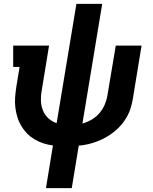

<svg xmlns="http://www.w3.org/2000/svg" viewBox="-20 -755 790 990"><path d="M217 215 253 -5Q228 -8 203.5 -16Q179 -24 157.5 -37Q136 -50 119 -67.5Q102 -85 89.5 -106Q77 -127 69.5 -151.5Q62 -176 59 -201.5Q56 -227 58 -253.5Q60 -280 64 -306L81 -410H48V-520H233L195 -288Q190 -262 191 -235.5Q192 -209 201.5 -185.5Q211 -162 229.5 -145Q248 -128 272 -120L374 -735H507L405 -118Q430 -125 453 -138.5Q476 -152 493 -172Q510 -192 520 -215.5Q530 -239 534 -264L577 -520H710L665 -246Q661 -222 654 -198.5Q647 -175 634.5 -153Q622 -131 605.5 -111.5Q589 -92 569 -76Q549 -60 527 -47.5Q505 -35 481.5 -26Q458 -17 434 -11.5Q410 -6 386 -4L350 215Z"/></svg>

Font: Iosevka Etoile XBdObl
Style: Regular
Weight: 800
Italic angle: -9°
Designer: Belleve Invis
Foundry: Belleve Invis
Version: Version 15.5.2; ttfautohint (v1.8.4)